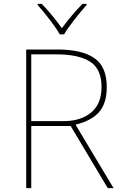

<svg xmlns="http://www.w3.org/2000/svg" viewBox="-20 -969 640 989"><path d="M115 -714H276Q401 -714 465.5 -670Q530 -626 530 -520Q530 -437 490 -391.5Q450 -346 369 -327L565 0H535L344 -320H141V0H115ZM307 -345Q395 -345 449 -389Q503 -433 503 -522Q503 -613 444.5 -651Q386 -689 271 -689H141V-345ZM174 -943V-949H195Q240 -904 299 -824Q352 -896 405 -949H426V-943Q396 -910 361.5 -865.5Q327 -821 310 -792H288Q271 -822 237 -866.5Q203 -911 174 -943Z"/></svg>

Font: Noto Sans Mono UI Thin
Style: Regular
Weight: 250
Monospace: yes
Designer: Monotype Design team
Foundry: Monotype Imaging Inc.
Version: Version 1.000